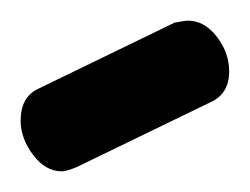

<svg xmlns="http://www.w3.org/2000/svg" viewBox="-20 -734 242 186"><path d="M184 -635 54 -572Q44 -568 40 -568Q24 -568 12 -584Q0 -600 0 -617Q0 -640 17 -648L149 -712Q159 -714 162 -714Q178 -714 190 -698.5Q202 -683 202 -665Q202 -643 184 -635Z"/></svg>

Font: Dosis
Style: Bold
Weight: 700
Designer: Edgar Tolentino, Pablo Impallari, Igino Marini
Foundry: Edgar Tolentino, Pablo Impallari, Igino Marini
Version: Version 1.007